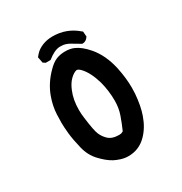

<svg xmlns="http://www.w3.org/2000/svg" viewBox="-150 -727 800 845"><g transform="rotate(-30 250.0 -304.0)"><path d="M80.1 -308.6Q82 -350.6 97.7 -393.6Q117.2 -447.3 161.1 -491.2Q183.6 -514.6 204.1 -522.9Q224.6 -531.2 249 -531.2Q276.4 -531.2 294.9 -522.5Q324.2 -509.8 355.5 -473.6Q396.5 -425.8 413.1 -350.6Q424.8 -294.9 424.8 -246.1Q424.8 -230.5 423.8 -215.8Q418.9 -155.3 404.3 -114.3Q386.7 -63.5 353.5 -30.3Q315.4 7.8 261.7 7.8Q243.2 7.8 224.6 2Q206.1 -3.9 193.4 -10.7Q166 -25.4 137.7 -55.7Q108.4 -85.9 97.2 -132.3Q85.9 -178.7 82.5 -211.9Q79.1 -245.1 79.1 -267.1Q79.1 -289.1 80.1 -308.6ZM331.1 -234.4Q331.1 -284.2 318.4 -333Q300.8 -393.6 271.5 -423.8Q260.7 -434.6 252.9 -434.6Q252.9 -434.6 252 -434.6Q237.3 -431.6 219.7 -414.6Q202.1 -397.5 190.4 -368.2Q173.8 -329.1 173.8 -277.3Q173.8 -255.9 176.8 -235.4Q185.5 -166 194.3 -146.5Q202.1 -127.9 217.8 -112.3Q236.3 -93.8 272.5 -93.8Q278.3 -93.8 283.2 -94.7Q290 -97.7 293.9 -99.6Q308.6 -132.8 319.8 -165Q331.1 -197.3 331.1 -234.4ZM332 -522.5Q308.6 -537.1 287.6 -548.8Q266.6 -560.5 247.1 -560.5Q240.2 -560.5 237.3 -560.5Q210.9 -558.6 175.8 -530.3H151.4L139.6 -538.1L133.8 -568.4Q140.6 -577.1 145.5 -582Q160.2 -597.7 183.6 -606.9Q207 -616.2 234.4 -616.2Q306.6 -616.2 359.4 -569.3L362.3 -567.4L364.3 -541Q360.4 -535.2 357.4 -532.2Q347.7 -522.5 335 -522.5Z"/></g></svg>

Font: JasonHandwriting2
Style: SemiBold
Weight: 600
Version: Version 1.04.7